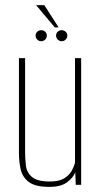

<svg xmlns="http://www.w3.org/2000/svg" viewBox="-20 -722 401 750"><path d="M173 8Q117 8 92 -11.5Q67 -31 60.5 -61.5Q54 -92 54 -123V-495H78V-132Q78 -104 81 -76.5Q84 -49 104.5 -31Q125 -13 175 -13Q211 -13 231 -25.5Q251 -38 260.5 -55.5Q270 -73 273 -87V-495H297V0H276L274 -49Q266 -28 242 -10Q218 8 173 8ZM141 -561Q132 -561 125.5 -567.5Q119 -574 119 -583Q119 -592 125.5 -598Q132 -604 141 -604Q150 -604 156.5 -598Q163 -592 163 -583Q163 -574 156.5 -567.5Q150 -561 141 -561ZM221 -561Q212 -561 205.5 -567.5Q199 -574 199 -583Q199 -592 205.5 -598Q212 -604 221 -604Q230 -604 236.5 -598Q243 -592 243 -583Q243 -574 236.5 -567.5Q230 -561 221 -561ZM194 -615 121 -702H153L209 -615Z"/></svg>

Font: Alumni Sans Thin
Style: Regular
Weight: 100
Designer: Robert E. Leuschke
Foundry: Robert E. Leuschke
Version: Version 1.018